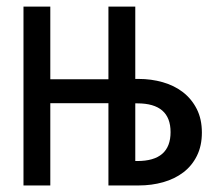

<svg xmlns="http://www.w3.org/2000/svg" viewBox="-20 -567 642 587"><path d="M51.8 -546.9H133.8V-324.7H311.5V-546.9H393.6V-325.7H403.8Q442.4 -325.7 477.5 -315.7Q512.7 -305.7 539.3 -285.2Q565.9 -264.6 581.5 -233.9Q597.2 -203.1 597.2 -161.6Q597.2 -121.1 582 -90.6Q566.9 -60.1 540.5 -40Q514.2 -20 479 -10Q443.8 0 403.8 0H311.5V-251.5H133.8V0H51.8ZM399.9 -74.7Q501.5 -74.7 501.5 -163.1Q501.5 -251 399.9 -251H393.6V-74.7Z"/></svg>

Font: Hack
Style: Regular
Weight: 400
Monospace: yes
Designer: Christopher Simpkins
Foundry: Christopher Simpkins
Version: Version 2.019; ttfautohint (v1.4.1) -l 4 -r 80 -G 350 -x 0 -